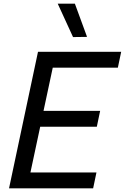

<svg xmlns="http://www.w3.org/2000/svg" viewBox="-20 -1021 677 1041"><path d="M376 -820 293 -1001H386L452 -821ZM29 0 186 -740H637L619 -654H266L216 -420H523L505 -334H198L145 -86H503L485 0Z"/></svg>

Font: Be Vietnam Pro
Style: Italic
Weight: 400
Italic angle: -12°
Designer: Lam Bao, Tony Le, Vietanh Nguyen
Foundry: Yellow Type Foundry
Version: Version 1.002; ttfautohint (v1.8.3)